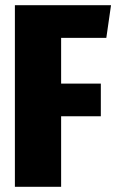

<svg xmlns="http://www.w3.org/2000/svg" viewBox="-20 -715 445 735"><path d="M37 0V-695H405L387 -570H214V-395H366V-270H214V0Z"/></svg>

Font: Fira Sans Extra Condensed ExtraBold
Style: Regular
Weight: 800
Width: 1
Designer: Carrois Corporate & Edenspiekermann AG
Foundry: Carrois Corporate GbR & Edenspiekermann AG
Version: Version 4.203